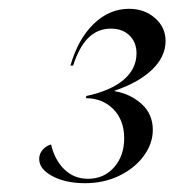

<svg xmlns="http://www.w3.org/2000/svg" viewBox="-20 -799 396 436"><path d="M96 -471Q104 -436 126 -414.5Q148 -393 180 -393Q216 -393 239 -419Q262 -445 262 -485Q262 -526 237.5 -551Q213 -576 175 -576L176 -581Q232 -593 261 -618Q290 -643 290 -678Q290 -703 274 -718.5Q258 -734 232 -734Q202 -734 181 -713.5Q160 -693 146 -650H140Q157 -710 192.5 -744.5Q228 -779 273 -779Q308 -779 332 -758Q356 -737 356 -706Q356 -670 325 -640.5Q294 -611 240 -593V-592Q276 -586 301.5 -563Q327 -540 327 -504Q327 -473 306.5 -445Q286 -417 251 -400Q216 -383 173 -383Q129 -383 99 -399Q69 -415 69 -438Q69 -450 77 -459Q85 -468 96 -471Z"/></svg>

Font: Nyght Serif Light Italic
Style: Regular
Weight: 300
Italic angle: -16°
Designer: Maksym Kobuzan
Version: Version 0.410